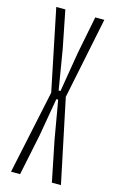

<svg xmlns="http://www.w3.org/2000/svg" viewBox="-123 -849 544 899"><g transform="rotate(15 149.0 -400.0)"><path d="M28 0 114 -406 33 -800H77L113 -618L145 -425H154L186 -618L222 -800H266L185 -405L270 0H226L186 -198L154 -383H145L113 -198L72 0Z"/></g></svg>

Font: Big Shoulders Display Light
Style: Regular
Weight: 300
Designer: Patric King
Foundry: XO Type Co
Version: Version 1.000; ttfautohint (v1.8.2)